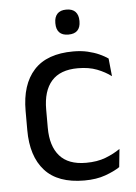

<svg xmlns="http://www.w3.org/2000/svg" viewBox="-50 -705 535 757"><g transform="rotate(-5 217.0 -327.0)"><path d="M253.8 11.1Q148.9 11.1 97.7 -45.7Q46.4 -102.4 46.4 -206.6V-282.3Q46.4 -386.8 97.9 -443.2Q149.3 -499.7 253.8 -499.7Q284.9 -499.7 310.4 -493.8Q336 -487.8 356.2 -478.7Q376.4 -469.5 390.4 -459.7L397.6 -389.1Q373.8 -407.1 341.7 -419.6Q309.6 -432.1 265.9 -432.1Q196.1 -432.1 161.9 -393.2Q127.7 -354.4 127.7 -280.7V-208.7Q127.7 -136.1 161.9 -97Q196.1 -57.8 266.2 -57.8Q310.8 -57.8 343.7 -70.5Q376.6 -83.1 402 -100.9L394.7 -29.5Q372.4 -14.4 337 -1.7Q301.6 11.1 253.8 11.1ZM240.8 -567.5Q217 -567.5 205.2 -579.9Q193.4 -592.3 193.4 -615.4V-618.4Q193.4 -640.8 205.2 -653.6Q217 -666.4 240.8 -666.4Q265.2 -666.4 277 -653.6Q288.8 -640.8 288.8 -618.4V-615.4Q288.8 -592.3 277 -579.9Q265.2 -567.5 240.8 -567.5Z"/></g></svg>

Font: Anek Latin Medium
Style: Regular
Weight: 500
Designer: Yesha Goshar
Foundry: Ek Type
Version: Version 1.003